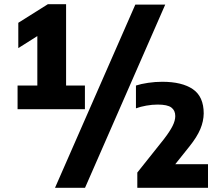

<svg xmlns="http://www.w3.org/2000/svg" viewBox="-20 -830 1053 918"><path d="M64 -308V-421H158.5V-657.5L67.5 -600V-721L209 -810H296V-421H386V-308ZM243 68 627 -808H770L386.5 68ZM636.5 68V-5L763.5 -164.5Q792 -201.5 805 -227.5Q818 -253.5 818 -275Q818 -302 799.2 -316Q780.5 -330 734 -330Q707.5 -330 679.5 -325Q651.5 -320 630 -312V-421Q654 -429 688.2 -434Q722.5 -439 755.5 -439Q850.5 -439 902.2 -403.5Q954 -368 954 -287.5Q953.5 -250.5 937.8 -212.8Q922 -175 885.5 -129.5L818 -45H974.5V68Z"/></svg>

Font: Encode Sans Semi Condensed ExtraBold
Style: Regular
Weight: 800
Width: 4
Designer: Multiple Designers
Foundry: Impallari Type
Version: Version 3.000; ttfautohint (v1.8.3) -l 8 -r 50 -G 200 -x 14 